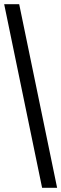

<svg xmlns="http://www.w3.org/2000/svg" viewBox="-20 -780 294 921"><path d="M182 121 0 -760H72L254 121Z"/></svg>

Font: Noto Serif Condensed Black
Style: Regular
Weight: 900
Width: 3
Designer: Monotype Design Team
Foundry: Monotype Imaging Inc.
Version: Version 2.015; ttfautohint (v1.8.4.7-5d5b)